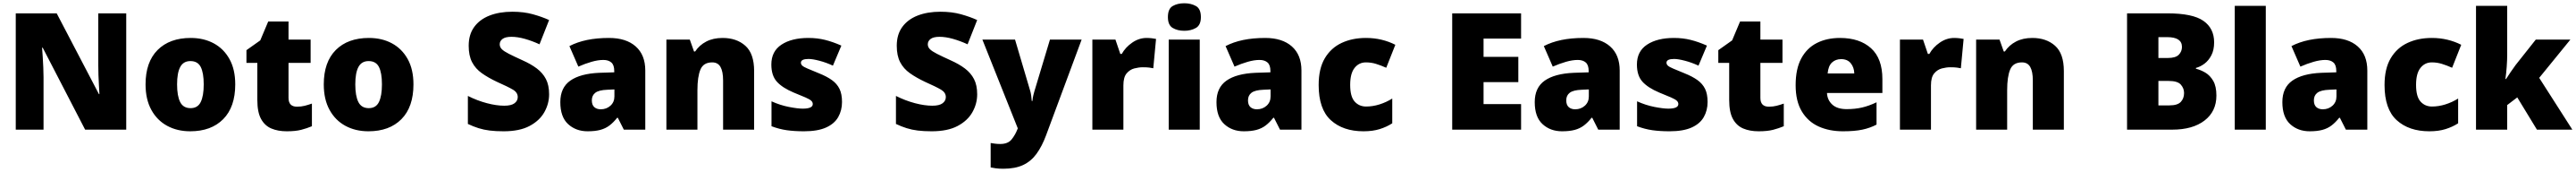

<svg xmlns="http://www.w3.org/2000/svg" viewBox="-20 -796 15854 1056"><path d="M757 0H504L243 -503H239Q241 -480 243 -447.5Q245 -415 246.5 -382Q248 -349 248 -322V0H77V-714H329L589 -218H592Q591 -241 589 -272Q587 -303 586 -335Q585 -367 585 -391V-714H757Z M1428 -278Q1428 -139 1354 -64.5Q1280 10 1151 10Q1071 10 1009 -23.5Q947 -57 911.5 -121.5Q876 -186 876 -278Q876 -415 950 -489Q1024 -563 1154 -563Q1234 -563 1295.5 -530Q1357 -497 1392.5 -433.5Q1428 -370 1428 -278ZM1070 -278Q1070 -207 1089 -169.5Q1108 -132 1153 -132Q1197 -132 1215.5 -169.5Q1234 -207 1234 -278Q1234 -349 1215.5 -385Q1197 -421 1152 -421Q1109 -421 1089.5 -385Q1070 -349 1070 -278Z M1808 -141Q1834 -141 1855.5 -146.5Q1877 -152 1900 -160V-21Q1869 -8 1834 1Q1799 10 1745 10Q1691 10 1650.5 -7Q1610 -24 1587 -65.5Q1564 -107 1564 -182V-410H1497V-488L1582 -548L1631 -664H1756V-553H1892V-410H1756V-195Q1756 -141 1808 -141Z M2525 -278Q2525 -139 2451 -64.5Q2377 10 2248 10Q2168 10 2106 -23.5Q2044 -57 2008.5 -121.5Q1973 -186 1973 -278Q1973 -415 2047 -489Q2121 -563 2251 -563Q2331 -563 2392.5 -530Q2454 -497 2489.5 -433.5Q2525 -370 2525 -278ZM2167 -278Q2167 -207 2186 -169.5Q2205 -132 2250 -132Q2294 -132 2312.5 -169.5Q2331 -207 2331 -278Q2331 -349 2312.5 -385Q2294 -421 2249 -421Q2206 -421 2186.5 -385Q2167 -349 2167 -278Z M3360 -217Q3360 -159 3330.5 -107Q3301 -55 3239.5 -22.5Q3178 10 3080 10Q3031 10 2994.5 5.5Q2958 1 2926 -9Q2894 -19 2860 -35V-207Q2918 -178 2977 -162.5Q3036 -147 3084 -147Q3127 -147 3147 -162Q3167 -177 3167 -200Q3167 -228 3137.5 -245.5Q3108 -263 3038 -294Q2985 -319 2946 -346.5Q2907 -374 2886 -414Q2865 -454 2865 -515Q2865 -584 2899 -630.5Q2933 -677 2993.5 -700.5Q3054 -724 3134 -724Q3204 -724 3260 -708.5Q3316 -693 3360 -673L3301 -524Q3255 -545 3210.5 -557.5Q3166 -570 3128 -570Q3091 -570 3073.5 -557Q3056 -544 3056 -524Q3056 -507 3069 -494Q3082 -481 3112.5 -465.5Q3143 -450 3196 -426Q3248 -403 3284.5 -375.5Q3321 -348 3340.5 -310.5Q3360 -273 3360 -217Z M3729 -563Q3834 -563 3893 -511Q3952 -459 3952 -363V0H3820L3783 -73H3779Q3756 -44 3731.5 -25.5Q3707 -7 3675 1.5Q3643 10 3597 10Q3525 10 3477 -34Q3429 -78 3429 -169Q3429 -258 3490.5 -301Q3552 -344 3669 -349L3761 -352V-360Q3761 -397 3743 -412.5Q3725 -428 3694 -428Q3661 -428 3621 -416.5Q3581 -405 3540 -387L3485 -513Q3533 -538 3593.5 -550.5Q3654 -563 3729 -563ZM3718 -245Q3666 -243 3644.5 -226.5Q3623 -210 3623 -180Q3623 -152 3638 -138.5Q3653 -125 3678 -125Q3713 -125 3737.5 -147Q3762 -169 3762 -204V-247Z M4428 -563Q4514 -563 4568 -515Q4622 -467 4622 -360V0H4431V-302Q4431 -357 4415 -385Q4399 -413 4364 -413Q4310 -413 4291.5 -369Q4273 -325 4273 -242V0H4082V-553H4226L4252 -480H4259Q4285 -519 4327.5 -541Q4370 -563 4428 -563Z M5163 -170Q5163 -118 5139.5 -77Q5116 -36 5064.5 -13Q5013 10 4929 10Q4870 10 4823.5 3.5Q4777 -3 4729 -21V-174Q4782 -150 4836 -139.5Q4890 -129 4921 -129Q4983 -129 4983 -157Q4983 -169 4973 -178Q4963 -187 4937.5 -198Q4912 -209 4865 -228Q4796 -257 4762 -294.5Q4728 -332 4728 -400Q4728 -481 4790.5 -522Q4853 -563 4956 -563Q5011 -563 5059 -551Q5107 -539 5159 -516L5107 -393Q5066 -412 5024 -423Q4982 -434 4957 -434Q4910 -434 4910 -411Q4910 -401 4918.5 -393Q4927 -385 4951 -375Q4975 -365 5021 -346Q5069 -327 5100.5 -304.5Q5132 -282 5147.5 -250.5Q5163 -219 5163 -170Z M5995 -217Q5995 -159 5965.5 -107Q5936 -55 5874.5 -22.5Q5813 10 5715 10Q5666 10 5629.5 5.5Q5593 1 5561 -9Q5529 -19 5495 -35V-207Q5553 -178 5612 -162.5Q5671 -147 5719 -147Q5762 -147 5782 -162Q5802 -177 5802 -200Q5802 -228 5772.5 -245.5Q5743 -263 5673 -294Q5620 -319 5581 -346.5Q5542 -374 5521 -414Q5500 -454 5500 -515Q5500 -584 5534 -630.5Q5568 -677 5628.5 -700.5Q5689 -724 5769 -724Q5839 -724 5895 -708.5Q5951 -693 5995 -673L5936 -524Q5890 -545 5845.5 -557.5Q5801 -570 5763 -570Q5726 -570 5708.5 -557Q5691 -544 5691 -524Q5691 -507 5704 -494Q5717 -481 5747.5 -465.5Q5778 -450 5831 -426Q5883 -403 5919.5 -375.5Q5956 -348 5975.5 -310.5Q5995 -273 5995 -217Z M6027 -553H6228L6322 -236Q6325 -226 6327.5 -209Q6330 -192 6331 -176H6335Q6337 -196 6340.5 -210.5Q6344 -225 6347 -235L6443 -553H6638L6419 35Q6394 102 6360.5 148Q6327 194 6278 217Q6229 240 6156 240Q6130 240 6111 237.5Q6092 235 6078 232V82Q6089 84 6104.5 86Q6120 88 6137 88Q6184 88 6206.5 60.5Q6229 33 6243 -3L6245 -8Z M7038 -563Q7054 -563 7071 -561Q7088 -559 7096 -557L7079 -377Q7069 -379 7054.5 -381Q7040 -383 7014 -383Q6990 -383 6962.5 -376Q6935 -369 6915 -345.5Q6895 -322 6895 -272V0H6704V-553H6846L6876 -465H6885Q6908 -506 6949.5 -534.5Q6991 -563 7038 -563Z M7270 -776Q7311 -776 7341.5 -759Q7372 -742 7372 -691Q7372 -642 7341.5 -624.5Q7311 -607 7270 -607Q7228 -607 7198.5 -624.5Q7169 -642 7169 -691Q7169 -742 7198.5 -759Q7228 -776 7270 -776ZM7365 -553V0H7174V-553Z M7768 -563Q7873 -563 7932 -511Q7991 -459 7991 -363V0H7859L7822 -73H7818Q7795 -44 7770.5 -25.5Q7746 -7 7714 1.5Q7682 10 7636 10Q7564 10 7516 -34Q7468 -78 7468 -169Q7468 -258 7529.5 -301Q7591 -344 7708 -349L7800 -352V-360Q7800 -397 7782 -412.5Q7764 -428 7733 -428Q7700 -428 7660 -416.5Q7620 -405 7579 -387L7524 -513Q7572 -538 7632.5 -550.5Q7693 -563 7768 -563ZM7757 -245Q7705 -243 7683.5 -226.5Q7662 -210 7662 -180Q7662 -152 7677 -138.5Q7692 -125 7717 -125Q7752 -125 7776.5 -147Q7801 -169 7801 -204V-247Z M8373 10Q8247 10 8172 -58Q8097 -126 8097 -274Q8097 -375 8135 -438.5Q8173 -502 8238.5 -532.5Q8304 -563 8388 -563Q8439 -563 8484.5 -552Q8530 -541 8569 -521L8513 -380Q8479 -395 8449.5 -404Q8420 -413 8388 -413Q8345 -413 8318 -379Q8291 -345 8291 -275Q8291 -203 8318.5 -172.5Q8346 -142 8389 -142Q8430 -142 8471.5 -155Q8513 -168 8550 -191V-39Q8516 -17 8473 -3.5Q8430 10 8373 10Z M9343 0H8919V-714H9343V-559H9112V-447H9326V-292H9112V-157H9343Z M9727 -563Q9832 -563 9891 -511Q9950 -459 9950 -363V0H9818L9781 -73H9777Q9754 -44 9729.5 -25.5Q9705 -7 9673 1.5Q9641 10 9595 10Q9523 10 9475 -34Q9427 -78 9427 -169Q9427 -258 9488.5 -301Q9550 -344 9667 -349L9759 -352V-360Q9759 -397 9741 -412.5Q9723 -428 9692 -428Q9659 -428 9619 -416.5Q9579 -405 9538 -387L9483 -513Q9531 -538 9591.5 -550.5Q9652 -563 9727 -563ZM9716 -245Q9664 -243 9642.5 -226.5Q9621 -210 9621 -180Q9621 -152 9636 -138.5Q9651 -125 9676 -125Q9711 -125 9735.5 -147Q9760 -169 9760 -204V-247Z M10491 -170Q10491 -118 10467.5 -77Q10444 -36 10392.5 -13Q10341 10 10257 10Q10198 10 10151.5 3.5Q10105 -3 10057 -21V-174Q10110 -150 10164 -139.5Q10218 -129 10249 -129Q10311 -129 10311 -157Q10311 -169 10301 -178Q10291 -187 10265.5 -198Q10240 -209 10193 -228Q10124 -257 10090 -294.5Q10056 -332 10056 -400Q10056 -481 10118.5 -522Q10181 -563 10284 -563Q10339 -563 10387 -551Q10435 -539 10487 -516L10435 -393Q10394 -412 10352 -423Q10310 -434 10285 -434Q10238 -434 10238 -411Q10238 -401 10246.5 -393Q10255 -385 10279 -375Q10303 -365 10349 -346Q10397 -327 10428.5 -304.5Q10460 -282 10475.5 -250.5Q10491 -219 10491 -170Z M10868 -141Q10894 -141 10915.5 -146.5Q10937 -152 10960 -160V-21Q10929 -8 10894 1Q10859 10 10805 10Q10751 10 10710.5 -7Q10670 -24 10647 -65.5Q10624 -107 10624 -182V-410H10557V-488L10642 -548L10691 -664H10816V-553H10952V-410H10816V-195Q10816 -141 10868 -141Z M11306 -563Q11427 -563 11497 -500Q11567 -437 11567 -310V-225H11226Q11228 -182 11258.5 -154Q11289 -126 11347 -126Q11399 -126 11442 -136Q11485 -146 11531 -168V-31Q11491 -10 11443.5 0Q11396 10 11324 10Q11240 10 11174.5 -19.5Q11109 -49 11071 -112Q11033 -175 11033 -273Q11033 -373 11067.5 -437Q11102 -501 11163.5 -532Q11225 -563 11306 -563ZM11313 -433Q11279 -433 11256.5 -412Q11234 -391 11230 -345H11394Q11393 -382 11372.5 -407.5Q11352 -433 11313 -433Z M12009 -563Q12025 -563 12042 -561Q12059 -559 12067 -557L12050 -377Q12040 -379 12025.5 -381Q12011 -383 11985 -383Q11961 -383 11933.5 -376Q11906 -369 11886 -345.5Q11866 -322 11866 -272V0H11675V-553H11817L11847 -465H11856Q11879 -506 11920.5 -534.5Q11962 -563 12009 -563Z M12490 -563Q12576 -563 12630 -515Q12684 -467 12684 -360V0H12493V-302Q12493 -357 12477 -385Q12461 -413 12426 -413Q12372 -413 12353.5 -369Q12335 -325 12335 -242V0H12144V-553H12288L12314 -480H12321Q12347 -519 12389.5 -541Q12432 -563 12490 -563Z M13322 -714Q13477 -714 13543 -668Q13609 -622 13609 -536Q13609 -489 13592 -456.5Q13575 -424 13549.5 -405Q13524 -386 13497 -379V-374Q13526 -367 13555 -350Q13584 -333 13603.5 -299.5Q13623 -266 13623 -209Q13623 -112 13550 -56Q13477 0 13351 0H13073V-714ZM13324 -440Q13372 -440 13391.5 -460Q13411 -480 13411 -508Q13411 -568 13320 -568H13266V-440ZM13266 -299V-149H13334Q13384 -149 13404 -170.5Q13424 -192 13424 -225Q13424 -254 13404 -276.5Q13384 -299 13330 -299Z M13927 0H13736V-760H13927Z M14329 -563Q14434 -563 14493 -511Q14552 -459 14552 -363V0H14420L14383 -73H14379Q14356 -44 14331.5 -25.5Q14307 -7 14275 1.5Q14243 10 14197 10Q14125 10 14077 -34Q14029 -78 14029 -169Q14029 -258 14090.5 -301Q14152 -344 14269 -349L14361 -352V-360Q14361 -397 14343 -412.5Q14325 -428 14294 -428Q14261 -428 14221 -416.5Q14181 -405 14140 -387L14085 -513Q14133 -538 14193.5 -550.5Q14254 -563 14329 -563ZM14318 -245Q14266 -243 14244.5 -226.5Q14223 -210 14223 -180Q14223 -152 14238 -138.5Q14253 -125 14278 -125Q14313 -125 14337.5 -147Q14362 -169 14362 -204V-247Z M14934 10Q14808 10 14733 -58Q14658 -126 14658 -274Q14658 -375 14696 -438.5Q14734 -502 14799.5 -532.5Q14865 -563 14949 -563Q15000 -563 15045.5 -552Q15091 -541 15130 -521L15074 -380Q15040 -395 15010.5 -404Q14981 -413 14949 -413Q14906 -413 14879 -379Q14852 -345 14852 -275Q14852 -203 14879.5 -172.5Q14907 -142 14950 -142Q14991 -142 15032.5 -155Q15074 -168 15111 -191V-39Q15077 -17 15034 -3.5Q14991 10 14934 10Z M15413 -461Q15413 -427 15410 -386Q15407 -345 15402 -311H15406Q15417 -328 15434.5 -354Q15452 -380 15465 -397L15589 -553H15802L15610 -318L15814 0H15596L15475 -198L15413 -151V0H15221V-760H15413Z"/></svg>

Font: Noto Sans Syriac Eastern Black
Style: Regular
Weight: 900
Designer: Patrick Giasson and the Monotype Design Team
Foundry: Monotype Imaging Inc.
Version: Version 3.001; ttfautohint (v1.8.4.7-5d5b)